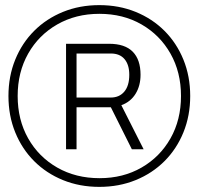

<svg xmlns="http://www.w3.org/2000/svg" viewBox="-20 -718 777 750"><path d="M368 12Q291 12 226 -14.5Q161 -41 113.5 -88.5Q66 -136 39.5 -201Q13 -266 13 -343Q13 -420 39.5 -485Q66 -550 113.5 -597.5Q161 -645 226 -671.5Q291 -698 368 -698Q445 -698 510 -671.5Q575 -645 622.5 -597.5Q670 -550 696.5 -485Q723 -420 723 -343Q723 -266 696.5 -201Q670 -136 622.5 -88.5Q575 -41 510 -14.5Q445 12 368 12ZM369 -22Q461 -22 533 -63.5Q605 -105 646 -177.5Q687 -250 687 -343Q687 -436 646 -508.5Q605 -581 533 -622.5Q461 -664 368 -664Q276 -664 203.5 -622.5Q131 -581 90 -508.5Q49 -436 49 -343Q49 -250 90 -177.5Q131 -105 203.5 -63.5Q276 -22 369 -22ZM238 -135V-547H406Q468 -547 498.5 -516Q529 -485 529 -426Q529 -383 509.5 -351.5Q490 -320 454 -307L541 -135H495L413 -299H279V-135ZM279 -337H413Q446 -337 465.5 -360Q485 -383 485 -426Q485 -465 466.5 -487Q448 -509 413 -509H279Z"/></svg>

Font: Archivo SemiBold Thin
Style: Regular
Weight: 250
Version: Version 2.001